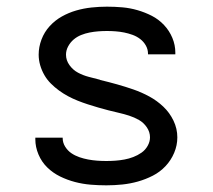

<svg xmlns="http://www.w3.org/2000/svg" viewBox="-20 -548 640 576"><path d="M299 8Q275 8 251.5 6Q228 4 205 -2Q182 -8 160.5 -18.5Q139 -29 122 -45.5Q105 -62 95.5 -84.5Q86 -107 86 -130V-135H168V-134Q168 -120 175.5 -108Q183 -96 194 -88.5Q205 -81 218 -76.5Q231 -72 244.5 -69.5Q258 -67 271.5 -66Q285 -65 299 -65Q313 -65 326.5 -66Q340 -67 353.5 -69.5Q367 -72 380 -77Q393 -82 404.5 -90Q416 -98 423 -110.5Q430 -123 430 -136Q430 -152 420.5 -166Q411 -180 397 -188Q383 -196 367.5 -201Q352 -206 336.5 -209.5Q321 -213 305.5 -217Q290 -221 274.5 -225.5Q259 -230 243.5 -235Q228 -240 213 -246Q198 -252 184 -259.5Q170 -267 157 -276.5Q144 -286 132.5 -297.5Q121 -309 113 -323Q105 -337 100.5 -352.5Q96 -368 96 -384Q96 -407 104.5 -429.5Q113 -452 129 -469.5Q145 -487 165.5 -498.5Q186 -510 208.5 -516.5Q231 -523 254.5 -525.5Q278 -528 301 -528Q324 -528 347 -526Q370 -524 392.5 -517.5Q415 -511 435.5 -500.5Q456 -490 472 -473Q488 -456 497 -434.5Q506 -413 506 -390V-385H424V-387Q424 -400 417.5 -411.5Q411 -423 400.5 -431Q390 -439 377.5 -443.5Q365 -448 352.5 -450.5Q340 -453 327 -454Q314 -455 301 -455Q288 -455 275 -454Q262 -453 249 -450.5Q236 -448 223.5 -443Q211 -438 201 -429.5Q191 -421 184.5 -409Q178 -397 178 -384Q178 -367 188.5 -352.5Q199 -338 214 -330Q229 -322 246 -317.5Q263 -313 279 -309L281 -308Q306 -302 331 -295Q356 -288 380.5 -279.5Q405 -271 428 -258.5Q451 -246 470 -228Q489 -210 500.5 -186Q512 -162 512 -136Q512 -112 502.5 -89.5Q493 -67 476.5 -49.5Q460 -32 438.5 -21Q417 -10 394 -3.5Q371 3 347 5.5Q323 8 299 8Z"/></svg>

Font: Iosevka Extended
Style: Regular
Weight: 400
Width: 7
Monospace: yes
Designer: Belleve Invis
Foundry: Belleve Invis
Version: Version 32.5.0; ttfautohint (v1.8.4)